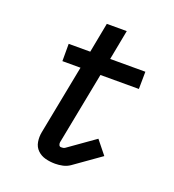

<svg xmlns="http://www.w3.org/2000/svg" viewBox="-127 -776 804 887"><g transform="rotate(20 275.0 -332.5)"><path d="M243 12Q218 12 195 6Q172 0 155.5 -16Q139 -32 135 -56Q131 -80 136 -105L202 -445H113V-530H219L247 -677H345L317 -530H490L489 -445H300L231 -89Q230 -82 233 -75.5Q236 -69 243 -69Q248 -69 252.5 -69.5Q257 -70 262 -73L392 -165L445 -99L315 -7Q299 4 280 8Q261 12 243 12Z"/></g></svg>

Font: Lode Dark
Style: Bold Italic
Weight: 700
Italic angle: -11°
Monospace: yes
Designer: Belleve Invis
Foundry: Belleve Invis
Version: Version 29.2.0; ttfautohint (v1.8.3)